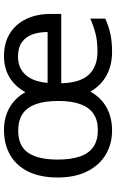

<svg xmlns="http://www.w3.org/2000/svg" viewBox="175 -760 595 986"><g transform="rotate(-90 473.0 -267.5)"><path d="M677 -545Q745 -545 793.5 -515Q842 -485 868 -431Q894 -377 894 -304V-251H538Q540 -155 581.5 -110Q623 -65 700 -65Q753 -65 791.5 -74.5Q830 -84 870 -102V-25Q830 -7 791 1.5Q752 10 699 10Q631 10 579 -18Q527 -46 495 -101Q464 -46 413 -18Q362 10 296 10Q226 10 171.5 -22.5Q117 -55 85.5 -117.5Q54 -180 54 -269Q54 -357 83.5 -418.5Q113 -480 168 -512.5Q223 -545 299 -545Q362 -545 412 -517Q462 -489 492 -435Q512 -471 539.5 -495.5Q567 -520 601.5 -532.5Q636 -545 677 -545ZM295 -472Q216 -472 181 -421Q146 -370 146 -269Q146 -202 161.5 -156Q177 -110 210.5 -86.5Q244 -63 297 -63Q349 -63 382 -86Q415 -109 431 -154Q447 -199 447 -265Q447 -335 431 -380.5Q415 -426 381.5 -449Q348 -472 295 -472ZM676 -473Q616 -473 581 -434Q546 -395 540 -321H801Q801 -367 788 -401Q775 -435 747.5 -454Q720 -473 676 -473Z"/></g></svg>

Font: Noto Sans Armenian
Style: Regular
Weight: 400
Designer: Monotype Design Team
Foundry: Monotype Imaging Inc.
Version: Version 2.007